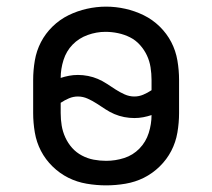

<svg xmlns="http://www.w3.org/2000/svg" viewBox="-20 -551 640 579"><path d="M300 8Q271 8 241.5 3Q212 -2 186 -15Q160 -28 138.5 -49Q117 -70 103.5 -96Q90 -122 85 -151.5Q80 -181 80 -210V-310Q80 -339 85 -368.5Q90 -398 103.5 -424Q117 -450 138.5 -471Q160 -492 186.5 -505Q213 -518 242 -524.5Q271 -531 300 -531Q329 -531 358 -524.5Q387 -518 413.5 -505Q440 -492 461.5 -471Q483 -450 496.5 -424Q510 -398 515 -368.5Q520 -339 520 -310V-210Q520 -181 515 -151.5Q510 -122 496.5 -96Q483 -70 461.5 -49Q440 -28 414 -15Q388 -2 358.5 3Q329 8 300 8ZM385 -260Q399 -260 412 -265.5Q425 -271 437 -279V-310Q437 -329 434 -348Q431 -367 423 -384Q415 -401 402 -415.5Q389 -430 372 -438.5Q355 -447 336 -451Q317 -455 298 -455Q271 -455 244.5 -445.5Q218 -436 199 -416.5Q180 -397 171.5 -370Q163 -343 163 -316Q175 -320 188 -322.5Q201 -325 215 -325Q230 -325 245.5 -322Q261 -319 275 -313Q289 -307 302 -298.5Q315 -290 328 -281.5Q341 -273 355.5 -266.5Q370 -260 385 -260ZM300 -66Q328 -66 354.5 -74.5Q381 -83 400.5 -103Q420 -123 428.5 -150Q437 -177 437 -204Q425 -200 412 -197.5Q399 -195 385 -195Q370 -195 354.5 -198Q339 -201 325 -207Q311 -213 298 -221.5Q285 -230 272 -238.5Q259 -247 244.5 -253.5Q230 -260 215 -260Q201 -260 188 -254.5Q175 -249 163 -241V-210Q163 -191 166 -172.5Q169 -154 177 -136.5Q185 -119 197.5 -105Q210 -91 227 -82Q244 -73 262.5 -69.5Q281 -66 300 -66Z"/></svg>

Font: Iosevka Custom Extended
Style: Regular
Weight: 400
Width: 7
Monospace: yes
Designer: Belleve Invis
Foundry: Belleve Invis
Version: Version 11.2.4; ttfautohint (v1.8.4)